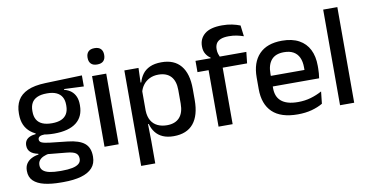

<svg xmlns="http://www.w3.org/2000/svg" viewBox="-80 -899 2534 1309"><g transform="rotate(-10 1187.0 -244.0)"><path d="M258.5 -148Q155.5 -148 100.5 -192Q45.5 -236 45.5 -317.5V-325.5Q45.5 -377 67 -414.8Q88.5 -452.5 135.8 -473.8Q183 -495 259.5 -497.5L513.5 -506V-429.5L377.5 -435.5V-430Q406.5 -422.5 425.8 -406.8Q445 -391 455 -367.5Q465 -344 465 -312V-306.5Q465 -229.5 412.8 -188.8Q360.5 -148 258.5 -148ZM254.5 110.5H267Q309.5 110.5 339 104.5Q368.5 98.5 384.2 85.5Q400 72.5 400 51V49.5Q400 24 382 11.2Q364 -1.5 319.5 -5.5L178.5 -19L203 -20Q179 -16 160.8 -7.8Q142.5 0.5 132.2 13.8Q122 27 122 46.5V47.5Q122 70.5 137.8 84.5Q153.5 98.5 183.2 104.5Q213 110.5 254.5 110.5ZM248.5 188.5Q181 188.5 132.2 176.8Q83.5 165 57.2 139.2Q31 113.5 31 71V69Q31 40.5 43.8 21Q56.5 1.5 78.8 -10.2Q101 -22 128.5 -26V-31Q92 -38.5 74.2 -55.8Q56.5 -73 56.5 -100.5V-101Q56.5 -120 65 -133.8Q73.5 -147.5 90.8 -155.8Q108 -164 134 -166.5V-177.5L237 -152.5L199.5 -154Q170 -153.5 158.8 -146.5Q147.5 -139.5 147.5 -126.5V-126Q147.5 -111 164.2 -103.8Q181 -96.5 221 -92L340 -79Q419 -70.5 455.5 -40.5Q492 -10.5 492 50.5V53Q492 100 464.8 130Q437.5 160 386.8 174.2Q336 188.5 265 188.5ZM257 -220Q295.5 -220 321.2 -231.2Q347 -242.5 360 -265Q373 -287.5 373 -320V-327.5Q373 -359.5 360.2 -381.5Q347.5 -403.5 322.2 -415Q297 -426.5 258.5 -426.5H256Q214.5 -426.5 188.5 -414.2Q162.5 -402 150.8 -379.8Q139 -357.5 139 -327V-320Q139 -287.5 152 -265Q165 -242.5 191.2 -231.2Q217.5 -220 257 -220Z M581 0V-489H679V0ZM630 -561Q601 -561 586.8 -575.8Q572.5 -590.5 572.5 -616.5V-618.5Q572.5 -644.5 586.8 -659.2Q601 -674 630 -674Q659 -674 673.2 -659.2Q687.5 -644.5 687.5 -618.5V-616.5Q687.5 -590 673.2 -575.5Q659 -561 630 -561Z M1059 11Q1015.5 11 984.2 -2.8Q953 -16.5 933.5 -41.8Q914 -67 905 -100.5H872.5L900 -193Q901.5 -152 917.5 -124.8Q933.5 -97.5 961.8 -84Q990 -70.5 1027 -70.5Q1083.5 -70.5 1113.5 -103.2Q1143.5 -136 1143.5 -199.5V-293Q1143.5 -355.5 1113.8 -388Q1084 -420.5 1027 -420.5Q993 -420.5 966.5 -407.5Q940 -394.5 922.8 -372.2Q905.5 -350 898.5 -321.5L875.5 -388.5H904Q912.5 -419.5 931 -444.8Q949.5 -470 981.8 -485Q1014 -500 1063 -500Q1150.5 -500 1196.2 -445Q1242 -390 1242 -284.5V-207Q1242 -100.5 1196 -44.8Q1150 11 1059 11ZM804.5 172V-489H902.5L898.5 -374.5L900 -345.5V-140.5L899.5 -121.5L902 17V172Z M1513.5 -676Q1551.5 -676 1582.2 -669.5Q1613 -663 1638 -653L1647.5 -577Q1624 -585 1599.8 -590Q1575.5 -595 1545.5 -595Q1510 -595 1488.8 -586Q1467.5 -577 1458.2 -560.8Q1449 -544.5 1449 -522V-520Q1449 -504 1453.5 -489.5Q1458 -475 1463.5 -463.5L1398.5 -461.5V-473Q1380 -484.5 1367 -505.8Q1354 -527 1354 -557V-559.5Q1354 -612 1393 -644Q1432 -676 1513.5 -676ZM1370.5 0V-440.5H1468V0ZM1293.5 -391V-469L1408 -468.5L1448 -469H1645.5L1637 -391Z M1918 11.5Q1801 11.5 1742.8 -44.2Q1684.5 -100 1684.5 -205V-285Q1684.5 -388.5 1738.8 -445.2Q1793 -502 1897 -502Q1967.5 -502 2014.5 -476.2Q2061.5 -450.5 2085 -403.5Q2108.5 -356.5 2108.5 -292V-273.5Q2108.5 -256.5 2107 -239Q2105.5 -221.5 2103 -205.5H2013Q2014 -231.5 2014.2 -254.5Q2014.5 -277.5 2014.5 -296.5Q2014.5 -337 2001.5 -365Q1988.5 -393 1962.5 -407.8Q1936.5 -422.5 1897 -422.5Q1838.5 -422.5 1810 -389.2Q1781.5 -356 1781.5 -294.5V-248.5L1782 -237V-193.5Q1782 -166 1790.2 -143.5Q1798.5 -121 1816.8 -104.8Q1835 -88.5 1864 -79.8Q1893 -71 1934.5 -71Q1981.5 -71 2022.8 -83Q2064 -95 2100.5 -115L2091.5 -31.5Q2058.5 -12 2014.8 -0.2Q1971 11.5 1918 11.5ZM1736.5 -205.5V-279H2083V-205.5Z M2211.5 0V-662H2309.5V0Z"/></g></svg>

Font: Anek Gurmukhi Medium Medium
Style: Regular
Weight: 500
Version: Version 1.003